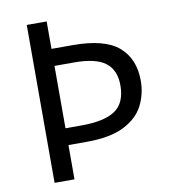

<svg xmlns="http://www.w3.org/2000/svg" viewBox="-81 -784 766 855"><g transform="rotate(-10 302.5 -357.0)"><path d="M554 -382Q554 -322 528 -270.5Q502 -219 439.5 -187Q377 -155 268 -155H187V0H97V-714H187V-590H283Q428 -590 491 -535Q554 -480 554 -382ZM259 -231Q364 -231 412.5 -264.5Q461 -298 461 -377Q461 -446 417.5 -479.5Q374 -513 276 -513H187V-231Z"/></g></svg>

Font: Go Noto Kurrent-Regular
Style: Regular
Weight: 400
Designer: Monotype Design Team
Foundry: Monotype Imaging Inc.
Version: Version 2.012; ttfautohint (v1.8.4.7-5d5b)